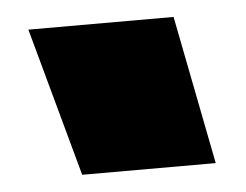

<svg xmlns="http://www.w3.org/2000/svg" viewBox="-32 -774 420 328"><g transform="rotate(-5 178.0 -609.5)"><path d="M326 -482H97L27 -737H276Z"/></g></svg>

Font: ChangwonDangamAsac Bold
Style: Regular
Weight: 700
Designer: Choi Chi-young, Lee Youngbeen, Kim Jungjin, Yoon Jihee, Han Dohee
Foundry: YoonDesign Inc.
Version: Version 1.010;Build 20210623